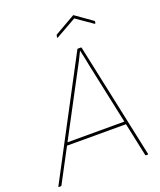

<svg xmlns="http://www.w3.org/2000/svg" viewBox="-169 -924 848 1018"><g transform="rotate(-20 255.0 -415.0)"><path d="M-15 0Q-16 0 -17 -1Q-18 -2 -17 -3L326 -651Q328 -655 331 -655H347Q350 -655 351 -652L489 -4Q490 -1 488.5 -0.5Q487 0 485 0H477Q474 0 473 -3L357 -549Q353 -572 348 -594Q343 -616 338 -640H337Q326 -617 314 -593Q302 -569 289 -546L0 -2Q-1 -1 -1.5 -0.5Q-2 0 -4 0ZM93 -191 102 -207H433L436 -191ZM252 -747Q250 -746 248 -746Q246 -746 247 -749L249 -759Q250 -762 250.5 -763Q251 -764 254 -765L366 -829Q368 -831 370 -829L462 -764Q464 -763 465 -761.5Q466 -760 465 -757L464 -751Q463 -746 459 -748L367 -812Z"/></g></svg>

Font: Sofia Sans Hairline
Style: Italic
Weight: 1
Italic angle: -9°
Designer: Botio Nikoltchev, Ani Petrova
Foundry: lettersoup
Version: Version 4.102